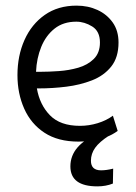

<svg xmlns="http://www.w3.org/2000/svg" viewBox="-20 -499 483 682"><path d="M259 4Q186 4 138 -27.5Q90 -59 66 -113Q42 -167 42 -232Q42 -301 67 -357Q92 -413 139 -446Q186 -479 252 -479Q293 -479 326.5 -463.5Q360 -448 380.5 -419Q401 -390 401 -348Q401 -295 375 -262.5Q349 -230 306.5 -213.5Q264 -197 215 -191Q166 -185 119 -185H111Q121 -127 157.5 -89.5Q194 -52 264 -52Q296 -52 327 -61.5Q358 -71 381 -88L398 -34Q379 -20 356 -11.5Q333 -3 308.5 0.5Q284 4 259 4ZM108 -244H125Q153 -244 189 -246.5Q225 -249 258 -258.5Q291 -268 313 -289.5Q335 -311 335 -348Q335 -388 307.5 -405Q280 -422 251 -422Q205 -422 174 -397.5Q143 -373 126.5 -332.5Q110 -292 108 -244ZM326 163Q230 163 230 92Q230 54 255.5 24.5Q281 -5 333 -26L367 -17Q333 5 318 26Q303 47 303 72Q303 106 339 106Q358 106 382 100L381 153Q356 163 326 163Z"/></svg>

Font: Kreon Light
Style: Regular
Weight: 300
Designer: Julia Petretta
Foundry: Julia Petretta and Eli Heuer
Version: Version 2.002